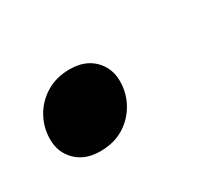

<svg xmlns="http://www.w3.org/2000/svg" viewBox="-43 -190 310 272"><g transform="rotate(-30 112.0 -54.0)"><path d="M82 -115Q106.5 -115 121 -100.8Q135.5 -86.5 135.5 -65Q135.5 -45.5 126.2 -29Q117 -12.5 100.8 -2.5Q84.5 7.5 62 7.5Q37.5 7.5 23 -6.8Q8.5 -21 8.5 -42.5Q8.5 -62 17.8 -78.5Q27 -95 43.5 -105Q60 -115 82 -115Z"/></g></svg>

Font: Newsreader 16pt 16pt
Style: Italic
Weight: 400
Italic angle: -17°
Version: Version 1.003